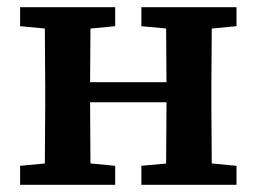

<svg xmlns="http://www.w3.org/2000/svg" viewBox="-20 -515 715 535"><path d="M104 0Q105 -30 105 -67.5Q105 -105 105.5 -144Q106 -183 106 -218V-277Q106 -312 105.5 -351Q105 -390 105 -427.5Q105 -465 104 -495H233Q232 -465 232 -427.5Q232 -390 231.5 -351Q231 -312 231 -277V-238Q231 -194 231.5 -150.5Q232 -107 232 -68.5Q232 -30 233 0ZM442 0Q443 -31 443 -69Q443 -107 443.5 -150.5Q444 -194 444 -238V-277Q444 -312 443.5 -351Q443 -390 443 -427.5Q443 -465 442 -495H571Q570 -465 570 -427.5Q570 -390 569.5 -351Q569 -312 569 -277V-218Q569 -183 569.5 -144Q570 -105 570 -67.5Q570 -30 571 0ZM36 0V-53L144 -63H196L301 -53V0ZM36 -442V-495H301V-442L196 -432H144ZM374 0V-53L482 -63H534L639 -53V0ZM374 -442V-495H639V-442L534 -432H482ZM193 -230V-286H481V-230Z"/></svg>

Font: Source Serif 4 SemiBold
Style: Regular
Weight: 600
Designer: Frank Grießhammer
Foundry: Adobe Systems Incorporated
Version: Version 4.004;hotconv 1.0.116;makeotfexe 2.5.65601